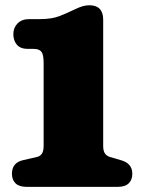

<svg xmlns="http://www.w3.org/2000/svg" viewBox="-20 -728 552 748"><path d="M89 -537.5H111Q132.5 -537.5 141.2 -526.5Q150 -515.5 150 -482.5V-159.5Q150 -140 143.5 -129.8Q137 -119.5 124 -116.5L69.5 -104Q26.5 -94 26.5 -51Q26.5 -27.5 40.5 -13.8Q54.5 0 84 0H438Q467.5 0 481.5 -13.8Q495.5 -27.5 495.5 -51Q495.5 -91 452.5 -103.5L408 -116.5Q395.5 -120.5 388.8 -130.2Q382 -140 382 -159.5V-651Q382 -707.5 328 -707.5Q315.5 -707.5 302.2 -703.8Q289 -700 271.5 -691.5Q241.5 -677 211.5 -665.2Q181.5 -653.5 134.5 -653.5H93.5Q65 -653.5 48.5 -636.8Q32 -620 32 -595Q32 -569.5 46 -553.5Q60 -537.5 89 -537.5Z"/></svg>

Font: Fraunces SuperSoft 9pt
Style: Regular
Weight: 900
Version: Version 1.000;[b76b70a41]